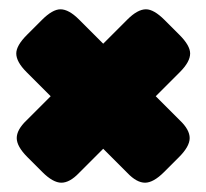

<svg xmlns="http://www.w3.org/2000/svg" viewBox="-20 -513 444 413"><path d="M112 -120Q94 -120 71 -143L39 -175Q16 -198 16 -216Q16 -234 37 -254L89 -306L37 -358Q15 -380 15 -398Q15 -415 38 -438L70 -470Q93 -493 110 -493Q128 -493 150 -471L202 -419L254 -471Q276 -493 294 -493Q311 -493 334 -470L366 -438Q389 -415 389 -398Q389 -380 367 -358L315 -306L367 -254Q388 -234 388 -216Q388 -198 365 -175L333 -143Q310 -120 292 -120Q274 -120 254 -141L202 -193L150 -141Q130 -120 112 -120Z"/></svg>

Font: Mitr
Style: Bold
Weight: 700
Designer: Thanarat Vachiruckul
Foundry: Cadson Demak
Version: Version 1.003